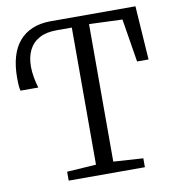

<svg xmlns="http://www.w3.org/2000/svg" viewBox="-83 -817 814 891"><g transform="rotate(-10 324.0 -371.5)"><path d="M169 0V-42L306.5 -51V-697H234.5Q185.5 -697 153 -679.2Q120.5 -661.5 104.2 -628.5Q88 -595.5 88.2 -550.2Q88.5 -505 105 -450H21.5Q19 -456.5 17.5 -471.5Q16 -486.5 16 -511Q16 -567 28.5 -610Q41 -653 66.2 -682.5Q91.5 -712 128 -727.2Q164.5 -742.5 212 -743H614.5L631.5 -489.5H577.5L544.5 -693L388 -699V-51L528 -42V0Z"/></g></svg>

Font: Merriweather 24pt SemiCondensed Light
Style: Regular
Weight: 300
Width: 4
Designer: Eben Sorkin
Foundry: Eben Sorkin
Version: Version 2.100